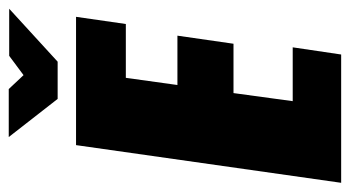

<svg xmlns="http://www.w3.org/2000/svg" viewBox="-206 -584 781 428"><g transform="rotate(-90 184.0 -370.5)"><path d="M-10 0 74 -591H360L344 -480H224L208 -365H318L300 -240H190L172 -108H292L276 0ZM177 -632 92 -741H199L230 -708L273 -740H378L260 -632Z"/></g></svg>

Font: Alumni Sans Black
Style: Italic
Weight: 900
Italic angle: -8°
Version: Version 1.016